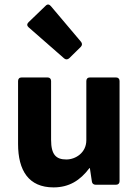

<svg xmlns="http://www.w3.org/2000/svg" viewBox="-20 -814 610 846"><path d="M336.9 -629.9 204.1 -787.1C197.3 -794.9 189.5 -796.9 181.6 -789.1L105.5 -715.8C97.7 -708 98.6 -700.2 106.4 -693.4L262.7 -556.6C269.5 -550.8 278.3 -550.8 285.2 -557.6L335.9 -607.4C342.8 -614.3 342.8 -623 336.9 -629.9ZM360.4 -457V-196.3C360.4 -140.6 312.5 -111.3 272.5 -111.3C227.5 -111.3 205.1 -131.8 205.1 -198.2V-457C205.1 -466.8 199.2 -472.7 189.5 -472.7H75.2C65.4 -472.7 59.6 -466.8 59.6 -457V-179.7C59.6 -62.5 106.4 11.7 215.8 11.7C284.2 11.7 333 -18.6 374 -73.2H376L384.8 -14.6C385.7 -5.9 391.6 0 401.4 0H491.2C501 0 506.8 -5.9 506.8 -15.6V-457C506.8 -466.8 501 -472.7 491.2 -472.7H376C366.2 -472.7 360.4 -466.8 360.4 -457Z"/></svg>

Font: Ed Sans Neue
Style: Bold
Weight: 700
Designer: Stephen Hutchings
Version: Version 1.004;PS 001.004;hotconv 1.0.88;makeotf.lib2.5.64775